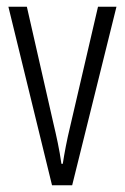

<svg xmlns="http://www.w3.org/2000/svg" viewBox="-20 -552 372 572"><path d="M135 0H195L327 -532H272L189 -175C179 -134 172 -96 167 -64H163C157 -107 148 -147 139 -185L60 -532H5Z"/></svg>

Font: Noto Sans Georgian ExtraCondensed Light
Style: Regular
Weight: 300
Width: 2
Designer: Monotype Design Team, Akaki Razmadze
Foundry: Google LLC
Version: Version 2.005